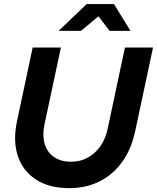

<svg xmlns="http://www.w3.org/2000/svg" viewBox="-20 -940 792 969"><path d="M329.4 9.6Q229.6 9.6 162.9 -32.9Q96.3 -75.4 70.3 -151.8Q44.4 -228.2 65.8 -328L144.8 -700H287.4L204.9 -314Q192.8 -256.9 205.5 -214Q218.2 -171.1 252.7 -147.4Q287.2 -123.7 338.9 -123.7Q407.1 -123.7 457.4 -169.2Q507.7 -214.8 523.5 -290.9L610.5 -700H752.3L662.2 -277.8Q642.9 -187.3 596.8 -123.1Q550.6 -59 482.7 -24.7Q414.7 9.6 329.4 9.6ZM275.9 -784.3 417.5 -919.6H555.2L638.3 -784.3H533.1L477 -857.8L388.7 -784.3Z"/></svg>

Font: Red Hat Display
Style: Italic
Weight: 300
Italic angle: -12°
Designer: Pentagram, MCKL
Foundry: Pentagram, MCKL
Version: Version 1.023